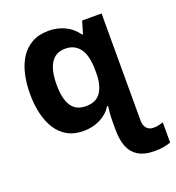

<svg xmlns="http://www.w3.org/2000/svg" viewBox="-142 -669 937 1023"><g transform="rotate(-20 326.5 -158.0)"><path d="M562 240Q503 240 468 218Q433 196 418 156.5Q403 117 403 64V11Q403 1 403.5 -11.5Q404 -24 405.5 -39Q407 -54 409 -71H403Q381 -34 338 -12Q295 10 242 10Q189 10 151 -11.5Q113 -33 88.5 -71.5Q64 -110 52 -161.5Q40 -213 40 -272Q40 -331 51.5 -382.5Q63 -434 88 -473Q113 -512 152.5 -534Q192 -556 247 -556Q296 -556 338 -536.5Q380 -517 409 -476H414L435 -546H545V61Q545 89 559 105Q573 121 598 121Q615 121 627 118Q639 115 653 111V225Q639 231 615 235.5Q591 240 562 240ZM299 -110Q359 -110 384.5 -150.5Q410 -191 410 -253V-271Q410 -357 380.5 -396.5Q351 -436 299 -436Q243 -436 216.5 -393.5Q190 -351 190 -271Q190 -192 216 -151Q242 -110 299 -110Z"/></g></svg>

Font: Noto Sans Mono
Style: Bold
Weight: 700
Designer: Monotype Design Team
Foundry: Monotype Imaging Inc.
Version: Version 2.014